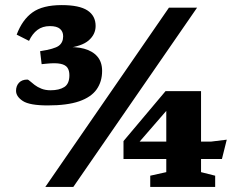

<svg xmlns="http://www.w3.org/2000/svg" viewBox="-20 -734 940 754"><path d="M158 0 643.5 -704H754L268 0ZM167.5 -320Q96 -320 69.5 -337.5Q43 -355 43 -377.5Q43 -396.5 54.5 -409Q66 -421.5 87.5 -421.5Q91 -421.5 98 -415.2Q105 -409 116 -400.5Q127 -392 142.5 -385.8Q158 -379.5 178.5 -379.5Q212.5 -379.5 232.5 -392.2Q252.5 -405 252.5 -438.5Q252.5 -457 244.8 -468.2Q237 -479.5 217.5 -483.5Q198 -487.5 163.5 -484L143.5 -482L137.5 -533Q193.5 -541.5 210.8 -554.2Q228 -567 228 -591.5Q228 -610 215.5 -620.8Q203 -631.5 176 -631.5Q147 -631.5 127 -616.5Q107 -601.5 94 -573.5L45.5 -598Q67.5 -656.5 107.5 -685.2Q147.5 -714 222.5 -714Q291.5 -714 323.5 -693Q355.5 -672 355.5 -632Q355.5 -599 328.2 -575.2Q301 -551.5 237.5 -544.5L230.5 -547.5Q276.5 -552 310.2 -542.8Q344 -533.5 362.5 -511.8Q381 -490 381 -455.5Q381 -413.5 359.5 -383Q338 -352.5 291 -336.2Q244 -320 167.5 -320ZM633 -342 668.5 -339.5 501.5 -147 493 -178H809.5L870.5 -185.5L851.5 -109.5H465V-180L630 -376H769.5V-58L825 -44V0H570V-44L633 -58Z"/></svg>

Font: Newsreader 7pt
Style: Bold
Weight: 700
Designer: Hugues Gentile
Foundry: Production Type
Version: Version 1.003